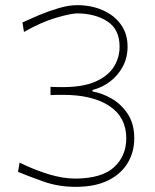

<svg xmlns="http://www.w3.org/2000/svg" viewBox="-20 -716 601 745"><path d="M274 9Q206 9 148 -11.8Q90 -32.5 50 -49L56 -85Q114 -56.5 169.2 -39.8Q224.5 -23 273 -23Q376.5 -24 423.2 -67.8Q470 -111.5 470 -179Q470 -261 404.8 -304.5Q339.5 -348 224 -348Q212 -348 200 -348Q188 -348 176 -347V-379Q188 -378.5 200 -378.2Q212 -378 224 -378Q301.5 -378 350 -399.2Q398.5 -420.5 421.2 -456Q444 -491.5 444 -535Q444 -602 397 -632.8Q350 -663.5 280 -664Q255.5 -664 198 -647.2Q140.5 -630.5 73 -592L67 -629Q93 -641 130.2 -656.8Q167.5 -672.5 207 -684.2Q246.5 -696 279 -696Q334 -696 378.5 -676.5Q423 -657 449 -621Q475 -585 475 -535Q475 -492 456.2 -457.2Q437.5 -422.5 406.5 -399.2Q375.5 -376 339 -367V-361Q375.5 -355 413 -333.5Q450.5 -312 475.8 -273.8Q501 -235.5 501 -179Q501 -127 475.8 -84.2Q450.5 -41.5 400 -16.2Q349.5 9 274 9Z"/></svg>

Font: Commissioner Flair Thin
Style: Regular
Weight: 100
Designer: Kostas Bartsokas
Foundry: Kostas Bartsokas
Version: Version 1.000; ttfautohint (v1.8.3)